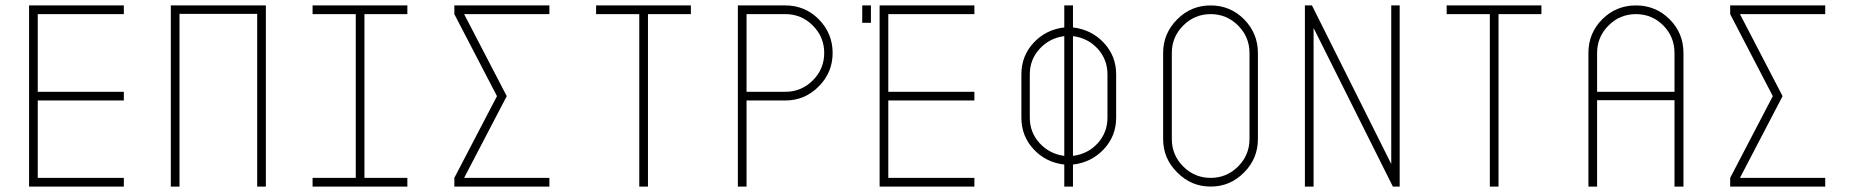

<svg xmlns="http://www.w3.org/2000/svg" viewBox="-20 -687 6826 707"><path d="M119 -635V-349H436V-317H119V-32H436V0H87V-667H436V-635Z M959 0H927V-636H641V0H609V-667H959Z M1322 -635V-32H1480V0H1131V-32H1290V-635H1131V-667H1480V-635Z M2003 0H1653V-32L1810 -333L1653 -635V-667H2003V-635H1689L1846 -333L1689 -32H2003Z M2524 -667V-635H2366V0H2334V-635H2175V-667Z M2872 -667Q2944 -667 2995 -616Q3046 -564 3046 -492Q3046 -420 2995 -369Q2944 -317 2872 -317H2729V0H2697V-667ZM2872 -349Q2931 -349 2973 -391Q3015 -433 3015 -492Q3015 -551 2973 -593Q2931 -635 2872 -635H2729V-349Z M3251 -635V-349H3568V-317H3251V-32H3568V0H3219V-667H3568V-635ZM3187 -667V-603H3155V-667Z M3931 0H3899V-81Q3831 -89 3786 -137.5Q3741 -186 3741 -254V-413Q3741 -481 3786 -529.5Q3831 -578 3899 -586V-667H3931V-586Q3999 -578 4044.5 -529.5Q4090 -481 4090 -413V-254Q4090 -186 4044.5 -137.5Q3999 -89 3931 -81ZM3899 -113V-554Q3845 -547 3808.5 -507.5Q3772 -468 3772 -413V-254Q3772 -199 3808.5 -159.5Q3845 -120 3899 -113ZM3931 -113Q3986 -120 4022 -159.5Q4058 -199 4058 -254V-413Q4058 -468 4022 -507.5Q3986 -547 3931 -554Z M4561 -616Q4612 -564 4612 -492V-175Q4612 -103 4561 -52Q4510 0 4438 0Q4366 0 4315 -52Q4263 -103 4263 -175V-492Q4263 -564 4315 -616Q4366 -667 4438 -667Q4510 -667 4561 -616ZM4581 -492Q4581 -551 4539 -593Q4497 -635 4438 -635Q4379 -635 4337 -593Q4295 -551 4295 -492V-175Q4295 -116 4337 -74Q4379 -32 4438 -32Q4497 -32 4539 -74Q4581 -116 4581 -175Z M5103 -667H5134V0H5109L4817 -584V0H4785V-667H4811L5103 -83Z M5656 -667V-635H5498V0H5466V-635H5307V-667Z M6128 -616Q6179 -565 6179 -492V0H6146V-318H5861V0H5829V-492Q5829 -565 5880 -616Q5931 -667 6004 -667Q6077 -667 6128 -616ZM6146 -492Q6146 -551 6105 -593Q6063 -635 6004 -635Q5945 -635 5903 -593Q5861 -551 5861 -492V-349H6146Z M6701 0H6351V-32L6508 -333L6351 -635V-667H6701V-635H6387L6544 -333L6387 -32H6701Z"/></svg>

Font: Zector
Style: Regular
Weight: 400
Designer: GGBot
Version: 0.72